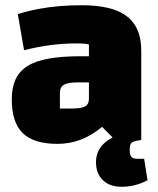

<svg xmlns="http://www.w3.org/2000/svg" viewBox="-20 -535 605 734"><path d="M200 15Q109 15 67 -26Q25 -67 25 -155Q25 -200 39.5 -231.5Q54 -263 85 -282.5Q116 -302 166.5 -311Q217 -320 290 -320H350V-220H278Q239 -220 224 -211Q209 -202 209 -178V-120H251Q290 -120 305 -128Q320 -136 320 -158V-365Q305 -369 270 -369Q225 -369 176 -363Q127 -357 72 -343L48 -481Q86 -493 125.5 -500.5Q165 -508 206.5 -511.5Q248 -515 290 -515Q370 -515 420.5 -496.5Q471 -478 495.5 -439.5Q520 -401 520 -340V0H420L370 -50Q293 15 200 15ZM444 179Q399 179 373 153.5Q347 128 347 85Q347 35 388.5 4Q430 -27 510 -37L520 0L509 2Q489 5 482.5 11.5Q476 18 476 35V40Q476 58 482.5 65Q489 72 506 72H531L544 154Q519 167 495 173Q471 179 444 179Z"/></svg>

Font: Changa ExtraBold
Style: Regular
Weight: 800
Designer: Eduardo Rodriguez Tunni
Foundry: Eduardo Rodriguez Tunni
Version: Version 3.002; ttfautohint (v1.8.2)